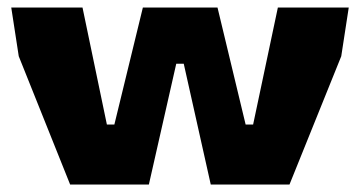

<svg xmlns="http://www.w3.org/2000/svg" viewBox="-20 -492 960 512"><path d="M167 0 30 -342 10 -472H200L265 -160H285L361 -472H560L635 -160H655L721 -472H910L890 -342L752 0H542L470 -322H450L377 0Z"/></svg>

Font: Rowdies
Style: Regular
Weight: 400
Designer: Jaikishan Patel
Version: Version 1.000; ttfautohint (v1.8.3)